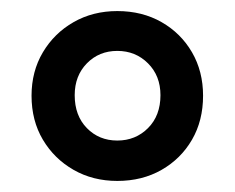

<svg xmlns="http://www.w3.org/2000/svg" viewBox="-20 -737 424 347"><path d="M192 -410Q148 -410 113 -430Q78 -450 57.5 -484.5Q37 -519 37 -564Q37 -608 57.5 -642.5Q78 -677 113 -697Q148 -717 192 -717Q237 -717 272 -697Q307 -677 327 -642.5Q347 -608 347 -564Q347 -519 327 -484.5Q307 -450 272 -430Q237 -410 192 -410ZM192 -483Q225 -483 247.5 -505.5Q270 -528 270 -565Q270 -600 247.5 -622.5Q225 -645 192 -645Q159 -645 137 -622.5Q115 -600 115 -565Q115 -528 137 -505.5Q159 -483 192 -483Z"/></svg>

Font: Livvic SemiBold
Style: Regular
Weight: 600
Designer: Jacques Le Bailly, Baron von Fonthausen
Version: Version 1.001; ttfautohint (v1.8.2)